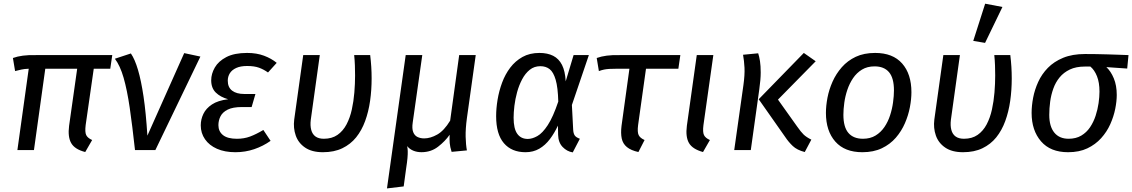

<svg xmlns="http://www.w3.org/2000/svg" viewBox="-20 -833 6285 1066"><path d="M180.5 -527.1H603.3L592.2 -451.4H500.5L455.6 -138.6Q450.7 -99.7 458.6 -83.1Q466.6 -66.6 491.6 -55.6L453.2 11.1Q395 -3.9 375.3 -38.5Q355.6 -73.1 363.6 -134.4L408.5 -451.4H231.4L168.5 0H76.6L139.5 -451.4Q114.6 -450.4 99.1 -446.9Q83.7 -443.4 63.8 -438.4L51.7 -511Q76.7 -520 107.2 -524Q137.6 -528.1 180.5 -527.1Z M617.8 -506.9 706.7 -536.2Q728.7 -504.2 746.1 -445.3Q763.6 -386.4 777 -296.5Q790.4 -206.7 798.3 -79.9L1002.7 -538.1L1092.6 -518.9L842.7 0H729.5Q714.6 -135.8 700.2 -234.8Q685.7 -333.8 666.3 -401.3Q646.8 -468.9 617.8 -506.9Z M1286.9 12.1Q1227.9 12.1 1184.8 -6.9Q1141.7 -25.9 1118.2 -59.9Q1094.6 -93.9 1094.6 -137Q1094.6 -170.1 1109.2 -200.6Q1123.7 -231.1 1156.8 -253.1Q1189.8 -275.1 1246.7 -282Q1203.7 -294 1178.1 -319.1Q1152.6 -344.1 1152.6 -387.1Q1152.6 -423.2 1172.7 -458.2Q1192.8 -493.2 1236.8 -516.2Q1280.9 -539.1 1351.9 -539.1Q1405 -539.1 1446.1 -523.6Q1487.2 -508.1 1516.3 -484L1468 -430.6Q1444 -447.6 1418 -457.1Q1392 -466.6 1352.1 -466.6Q1315.3 -466.6 1291.4 -455.6Q1267.5 -444.7 1256 -426.2Q1244.6 -407.8 1244.6 -384.9Q1244.6 -348.1 1268.9 -329.6Q1293.3 -311.2 1336.1 -311.2H1398.2L1377.1 -238.7H1324Q1272.3 -238.7 1243.9 -224.3Q1215.5 -209.9 1204.1 -187Q1192.6 -164.1 1192.6 -138.2Q1192.6 -103.4 1218 -82.9Q1243.4 -62.5 1295.3 -62.5Q1335.2 -62.5 1368.6 -75Q1402.1 -87.5 1442.1 -111.4L1482.3 -51Q1441.3 -21.9 1391.7 -4.9Q1342.1 12.1 1286.9 12.1Z M1946.4 -527.1H2035.3Q2039.3 -494.2 2041.3 -462.2Q2043.3 -430.3 2043.3 -397.3Q2043.3 -333.2 2034.8 -273.1Q2026.3 -213 2007.3 -161Q1988.3 -109 1957.3 -70.4Q1926.2 -31.9 1880.6 -9.9Q1835.1 12.1 1772.9 12.1Q1711.7 12.1 1674.1 -13.5Q1636.5 -39 1622 -80.6Q1607.5 -122.1 1613.5 -169.1L1663.5 -527.1H1755.5L1705.5 -168.2Q1701.5 -135.4 1708 -111.5Q1714.4 -87.6 1731.8 -75.1Q1749.2 -62.6 1778.1 -62.6Q1822.9 -62.6 1853.8 -84.1Q1884.6 -105.6 1904.1 -142.6Q1923.5 -179.7 1933.4 -225.2Q1943.4 -270.6 1947.4 -319.6Q1951.4 -368.5 1951.4 -413.4Q1951.4 -440.3 1950.4 -469.3Q1949.4 -498.2 1946.4 -527.1Z M2621.3 -527.1 2572.3 -177.1Q2564.3 -118 2565.3 -74Q2566.3 -30 2572.3 2L2487.4 10.1Q2478.4 -17.8 2476.9 -38.8Q2475.4 -59.7 2476.4 -84.7Q2451.4 -48.7 2412.1 -18.4Q2372.8 12 2320 12Q2295 12 2274.6 3.5Q2254.2 -5 2240.3 -21.9Q2243.3 -10.8 2243.8 5.7Q2244.3 22.2 2242.3 44.7Q2240.3 67.2 2235.3 99.2L2221.3 202L2128.5 213.1L2232.5 -527.1H2324.5L2271.5 -153.1Q2266.5 -119.3 2274 -99.9Q2281.4 -80.5 2297.8 -72.6Q2314.2 -64.6 2335.1 -64.6Q2369.9 -64.6 2407.7 -86Q2445.5 -107.4 2479.3 -163.1L2529.4 -527.1Z M2974.9 -539.1Q3019.9 -539.1 3051.4 -523.1Q3082.8 -507.1 3100.3 -472.7Q3117.8 -438.2 3120.8 -381.4L3164.6 -527.1H3249.4L3155.2 -250.1L3162.3 -113.6Q3163.3 -93.5 3170.3 -82Q3177.4 -70.5 3199.4 -62.6L3160 13.1Q3127.8 8 3103.8 -16.9Q3079.7 -41.9 3078.7 -84.9L3077.7 -135.6Q3058.6 -94.6 3033.1 -60.7Q3007.6 -26.8 2974.1 -7.3Q2940.7 12.1 2897.7 12.1Q2820.7 12.1 2777.7 -38Q2734.6 -88 2734.6 -188.1Q2734.6 -231.1 2742.6 -279.6Q2750.6 -328.1 2767.7 -374.2Q2784.7 -420.2 2812.7 -457.2Q2840.7 -494.2 2880.8 -516.7Q2920.8 -539.1 2974.9 -539.1ZM2980 -465.5Q2946.1 -465.5 2921.2 -445.5Q2896.3 -425.6 2878.9 -392.6Q2861.5 -359.7 2851 -321.3Q2840.5 -282.9 2836 -245.5Q2831.6 -208.1 2831.6 -179.2Q2831.6 -118.4 2852 -90Q2872.4 -61.6 2910.2 -61.6Q2935.2 -61.6 2963.5 -77.6Q2991.9 -93.5 3021.3 -138.4Q3050.7 -183.3 3079.6 -269.1Q3077.6 -347.8 3065.1 -390.2Q3052.7 -432.6 3031.8 -449Q3010.9 -465.5 2980 -465.5Z M3421.9 -527.1H3757.3L3746.3 -451.4H3566.6L3522.8 -138.6Q3517.8 -99.7 3525.8 -83.1Q3533.8 -66.6 3558.7 -55.6L3524.5 11.1Q3483.3 2.1 3460.7 -16.4Q3438 -35 3431.9 -64.1Q3425.7 -93.2 3430.8 -134.4L3474.6 -451.4H3405.2Q3379.2 -451.4 3363.2 -450.4Q3347.1 -449.4 3334.6 -446.9Q3322 -444.4 3305 -438.4L3293 -511Q3318 -520 3348.4 -524Q3378.9 -528.1 3421.9 -527.1Z M3848.5 -527.1H3940.5L3885.6 -138.6Q3880.6 -99.7 3888.6 -83.1Q3896.5 -66.6 3921.5 -55.6L3883.2 11.1Q3824.9 -4.9 3805.2 -39Q3785.5 -73.1 3793.5 -134.4Z M4192.4 -282 4442.9 -539.1 4508.8 -492.9 4299.4 -280 4406 -130.3Q4426.9 -100.4 4441.8 -86Q4456.7 -71.6 4484.6 -57.7L4448.1 11.1Q4405.1 0.1 4381.5 -22.4Q4357.8 -44.9 4339.8 -72.1ZM4105.5 -529 4189.5 -537.1Q4195.5 -519.1 4199.5 -493.6Q4203.5 -468.1 4203.5 -430.1Q4203.5 -392.1 4195.5 -336.1L4148.5 0H4056.5L4107.5 -360.4Q4115.5 -418.1 4113.5 -457.1Q4111.5 -496.1 4105.5 -529Z M4767.9 12.1Q4669.8 12.1 4617.7 -46.9Q4565.6 -106 4565.6 -206Q4565.6 -245.1 4574.1 -290.2Q4582.7 -335.2 4602.2 -379.2Q4621.7 -423.2 4653.7 -459.7Q4685.8 -496.2 4731.3 -517.7Q4776.9 -539.1 4839 -539.1Q4937.1 -539.1 4988.7 -480.6Q5040.3 -422.1 5040.3 -321Q5040.3 -282.9 5031.8 -237.9Q5023.3 -192.9 5004.2 -148.9Q4985.2 -104.9 4953.7 -68.4Q4922.1 -31.9 4876.1 -9.9Q4830 12.1 4767.9 12.1ZM4771.1 -62.6Q4811.9 -62.6 4841.3 -80.6Q4870.7 -98.5 4890.6 -128Q4910.5 -157.4 4921.9 -192.9Q4933.4 -228.3 4938.3 -264.7Q4943.3 -301.1 4943.3 -331Q4943.3 -399.8 4916 -432.1Q4888.6 -464.5 4835.9 -464.5Q4795 -464.5 4765.6 -446.5Q4736.2 -428.5 4716.3 -399.1Q4696.4 -369.6 4684.5 -334.2Q4672.6 -298.8 4667.6 -262.4Q4662.6 -226 4662.6 -196Q4662.6 -127.3 4690.5 -94.9Q4718.3 -62.6 4771.1 -62.6Z M5500.4 -527.1H5589.3Q5593.3 -494.2 5595.3 -462.2Q5597.3 -430.3 5597.3 -397.3Q5597.3 -333.2 5588.8 -273.1Q5580.3 -213 5561.3 -161Q5542.3 -109 5511.3 -70.4Q5480.2 -31.9 5434.6 -9.9Q5389.1 12.1 5326.9 12.1Q5265.7 12.1 5228.1 -13.5Q5190.5 -39 5176 -80.6Q5161.5 -122.1 5167.5 -169.1L5217.5 -527.1H5309.5L5259.5 -168.2Q5255.5 -135.4 5262 -111.5Q5268.4 -87.6 5285.8 -75.1Q5303.2 -62.6 5332.1 -62.6Q5376.9 -62.6 5407.8 -84.1Q5438.6 -105.6 5458.1 -142.6Q5477.5 -179.7 5487.4 -225.2Q5497.4 -270.6 5501.4 -319.6Q5505.4 -368.5 5505.4 -413.4Q5505.4 -440.3 5504.4 -469.3Q5503.4 -498.2 5500.4 -527.1ZM5383.6 -606 5449.7 -812.5 5545.6 -794.3 5449.2 -594.9Z M6004 -533.1Q6034 -533.1 6065.6 -532.6Q6097.1 -532.1 6129.2 -531.1Q6161.2 -530.1 6190.8 -529.1Q6220.3 -528.1 6245.5 -527.1L6238.3 -452.4L6122.6 -460.4Q6147.5 -437.5 6163.9 -398.1Q6180.3 -358.7 6180.3 -305.8Q6180.3 -270.8 6171.8 -228.3Q6163.3 -185.8 6144.3 -143.4Q6125.3 -100.9 6093.7 -65.9Q6062.2 -30.9 6017.1 -9.4Q5972.1 12.1 5910 12.1Q5811.9 12.1 5759.8 -48.4Q5707.6 -108.9 5707.6 -206Q5707.6 -246.1 5716.1 -290.6Q5724.6 -335.1 5744.2 -378.1Q5763.7 -421.1 5797.7 -456.1Q5831.8 -491.1 5882.8 -512.1Q5933.9 -533.1 6004 -533.1ZM6033.8 -463.5H6003.9Q5954.1 -463.5 5919.7 -447Q5885.4 -430.6 5862.9 -403.2Q5840.5 -375.8 5828.1 -340.9Q5815.6 -306 5810.6 -268.5Q5805.6 -231.1 5805.6 -195Q5805.6 -131.3 5833.5 -96.9Q5861.3 -62.6 5913.1 -62.6Q5953.9 -62.6 5983.3 -80.1Q6012.7 -97.6 6032.1 -126.5Q6051.5 -155.5 6063 -190.5Q6074.4 -225.5 6079.4 -260.4Q6084.4 -295.4 6084.4 -324.3Q6084.4 -375 6070.5 -409.8Q6056.6 -444.6 6033.8 -463.5Z"/></svg>

Font: Fira Sans Variable
Style: Italic
Weight: 397
Italic angle: -8°
Designer: Carrois Corporate & Edenspiekermann AG
Foundry: Carrois Corporate GbR & Edenspiekermann AG
Version: Version 4.202